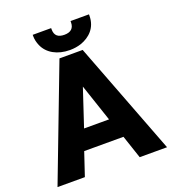

<svg xmlns="http://www.w3.org/2000/svg" viewBox="-158 -1015 1021 1135"><g transform="rotate(-20 353.0 -448.0)"><path d="M8 0H180L229 -146H476L525 0H697L425 -711H279ZM178 -888C178 -866 183 -847 191 -828C215 -771 276 -736 355 -736C381 -736 404 -740 426 -747C483 -767 532 -811 532 -888V-896H416V-888C416 -851 395 -832 355 -832C315 -832 294 -849 294 -888V-896H178ZM274 -272 352 -507 431 -272Z"/></g></svg>

Font: Asimov Pro
Style: Blk
Weight: 900
Designer: Google
Version: Version 2.000980; 2014